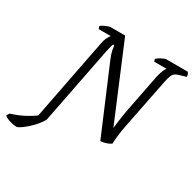

<svg xmlns="http://www.w3.org/2000/svg" viewBox="-313 -903 1309 1301"><g transform="rotate(30 341.5 -252.0)"><path d="M-28 200Q-48 200 -77.5 191Q-107 182 -122 169Q-120 161 -116 154.5Q-112 148 -109 145Q-55 129 -10 105.5Q35 82 65 59L188 -573Q195 -608 205.5 -627.5Q216 -647 222 -652H127Q126 -655 123.5 -661.5Q121 -668 121 -673Q129 -681 142.5 -687.5Q156 -694 169.5 -699Q183 -704 188 -704H304L548 -122Q551 -146 554 -171.5Q557 -197 561.5 -223.5Q566 -250 571 -278L628 -569Q636 -604 645 -624Q654 -644 661 -649H564Q563 -651 560.5 -656.5Q558 -662 558 -669Q565 -675 578.5 -683.5Q592 -692 605.5 -698Q619 -704 625 -704H795Q799 -698 802.5 -689.5Q806 -681 805 -670L758 -656Q738 -651 726 -643Q714 -635 706 -616.5Q698 -598 691 -562L616 -185Q604 -125 600 -86Q596 -47 596 -27Q585 -19 570.5 -13Q556 -7 541.5 -4Q527 -1 516 0L300 -510Q284 -547 279 -572.5Q274 -598 273 -610H264Q261 -605 256.5 -588.5Q252 -572 247 -549L129 54Q119 75 98 100.5Q77 126 52 148.5Q27 171 5.5 185.5Q-16 200 -28 200Z"/></g></svg>

Font: Texturina Medium 12pt
Style: Italic
Weight: 400
Italic angle: -11°
Version: Version 1.002